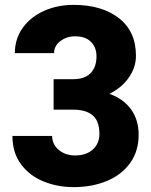

<svg xmlns="http://www.w3.org/2000/svg" viewBox="-20 -758 620 788"><path d="M376 -527Q376 -563 353.5 -586Q331 -609 288 -609Q254 -609 228 -589.5Q202 -570 202 -540H41Q41 -599 73.5 -644Q106 -689 161 -713.5Q216 -738 282 -738Q398 -738 468 -683.5Q538 -629 538 -529Q538 -482 509 -440Q480 -398 429 -373Q487 -352 518 -309Q549 -266 549 -205Q549 -138 514.5 -89.5Q480 -41 419 -15.5Q358 10 282 10Q217 10 159.5 -13Q102 -36 66.5 -83.5Q31 -131 31 -200H194Q194 -166 221 -143Q248 -120 288 -120Q334 -120 361 -144.5Q388 -169 388 -208Q388 -261 360.5 -284.5Q333 -308 280 -308H200V-433H280Q328 -433 352 -458Q376 -483 376 -527Z"/></svg>

Font: Freesentation 9 Black
Style: Regular
Weight: 900
Designer: glyphs from Roboto by Christian Robertson / Hangul glyphs from Noto Sans CJK(Source Han Sans) by Jang Soo-young and Kang
Foundry: PT&
Version: Version 2.001